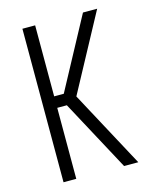

<svg xmlns="http://www.w3.org/2000/svg" viewBox="-111 -812 722 888"><g transform="rotate(-15 250.0 -367.5)"><path d="M82 0V-735H143V-395H189L372 -735H440L242 -368L440 0H372L189 -340H143V0Z"/></g></svg>

Font: Iosevka Custom Light
Style: Regular
Weight: 300
Monospace: yes
Designer: Belleve Invis
Foundry: Belleve Invis
Version: Version 27.3.5